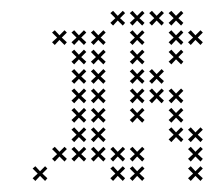

<svg xmlns="http://www.w3.org/2000/svg" viewBox="-20 -337 397 353"><path d="M67.1 -9.3 57.9 -17.9 67.1 -27.1 62.9 -31.4 53.6 -22.1 45 -31.4 40 -27.1 49.3 -17.9 40 -9.3 45 -4.3 53.6 -13.6 62.9 -4.3ZM102.9 -45 93.6 -53.6 102.9 -62.9 98.6 -67.1 89.3 -57.9 80.7 -67.1 75.7 -62.9 85 -53.6 75.7 -45 80.7 -40 89.3 -49.3 98.6 -40ZM138.6 -45 129.3 -53.6 138.6 -62.9 134.3 -67.1 125 -57.9 116.4 -67.1 111.4 -62.9 120.7 -53.6 111.4 -45 116.4 -40 125 -49.3 134.3 -40ZM174.3 -45 165 -53.6 174.3 -62.9 170 -67.1 160.7 -57.9 152.1 -67.1 147.1 -62.9 156.4 -53.6 147.1 -45 152.1 -40 160.7 -49.3 170 -40ZM210 -45 200.7 -53.6 210 -62.9 205.7 -67.1 196.4 -57.9 187.9 -67.1 182.9 -62.9 192.1 -53.6 182.9 -45 187.9 -40 196.4 -49.3 205.7 -40ZM245.7 -45 236.4 -53.6 245.7 -62.9 241.4 -67.1 232.1 -57.9 223.6 -67.1 218.6 -62.9 227.9 -53.6 218.6 -45 223.6 -40 232.1 -49.3 241.4 -40ZM210 -9.3 200.7 -17.9 210 -27.1 205.7 -31.4 196.4 -22.1 187.9 -31.4 182.9 -27.1 192.1 -17.9 182.9 -9.3 187.9 -4.3 196.4 -13.6 205.7 -4.3ZM245.7 -9.3 236.4 -17.9 245.7 -27.1 241.4 -31.4 232.1 -22.1 223.6 -31.4 218.6 -27.1 227.9 -17.9 218.6 -9.3 223.6 -4.3 232.1 -13.6 241.4 -4.3ZM352.9 -9.3 343.6 -17.9 352.9 -27.1 348.6 -31.4 339.3 -22.1 330.7 -31.4 325.7 -27.1 335 -17.9 325.7 -9.3 330.7 -4.3 339.3 -13.6 348.6 -4.3ZM352.9 -45 343.6 -53.6 352.9 -62.9 348.6 -67.1 339.3 -57.9 330.7 -67.1 325.7 -62.9 335 -53.6 325.7 -45 330.7 -40 339.3 -49.3 348.6 -40ZM352.9 -80.7 343.6 -89.3 352.9 -98.6 348.6 -102.9 339.3 -93.6 330.7 -102.9 325.7 -98.6 335 -89.3 325.7 -80.7 330.7 -75.7 339.3 -85 348.6 -75.7ZM317.1 -80.7 307.9 -89.3 317.1 -98.6 312.9 -102.9 303.6 -93.6 295 -102.9 290 -98.6 299.3 -89.3 290 -80.7 295 -75.7 303.6 -85 312.9 -75.7ZM317.1 -116.4 307.9 -125 317.1 -134.3 312.9 -138.6 303.6 -129.3 295 -138.6 290 -134.3 299.3 -125 290 -116.4 295 -111.4 303.6 -120.7 312.9 -111.4ZM317.1 -152.1 307.9 -160.7 317.1 -170 312.9 -174.3 303.6 -165 295 -174.3 290 -170 299.3 -160.7 290 -152.1 295 -147.1 303.6 -156.4 312.9 -147.1ZM281.4 -152.1 272.1 -160.7 281.4 -170 277.1 -174.3 267.9 -165 259.3 -174.3 254.3 -170 263.6 -160.7 254.3 -152.1 259.3 -147.1 267.9 -156.4 277.1 -147.1ZM245.7 -152.1 236.4 -160.7 245.7 -170 241.4 -174.3 232.1 -165 223.6 -174.3 218.6 -170 227.9 -160.7 218.6 -152.1 223.6 -147.1 232.1 -156.4 241.4 -147.1ZM245.7 -116.4 236.4 -125 245.7 -134.3 241.4 -138.6 232.1 -129.3 223.6 -138.6 218.6 -134.3 227.9 -125 218.6 -116.4 223.6 -111.4 232.1 -120.7 241.4 -111.4ZM245.7 -187.9 236.4 -196.4 245.7 -205.7 241.4 -210 232.1 -200.7 223.6 -210 218.6 -205.7 227.9 -196.4 218.6 -187.9 223.6 -182.9 232.1 -192.1 241.4 -182.9ZM281.4 -187.9 272.1 -196.4 281.4 -205.7 277.1 -210 267.9 -200.7 259.3 -210 254.3 -205.7 263.6 -196.4 254.3 -187.9 259.3 -182.9 267.9 -192.1 277.1 -182.9ZM245.7 -223.6 236.4 -232.1 245.7 -241.4 241.4 -245.7 232.1 -236.4 223.6 -245.7 218.6 -241.4 227.9 -232.1 218.6 -223.6 223.6 -218.6 232.1 -227.9 241.4 -218.6ZM245.7 -259.3 236.4 -267.9 245.7 -277.1 241.4 -281.4 232.1 -272.1 223.6 -281.4 218.6 -277.1 227.9 -267.9 218.6 -259.3 223.6 -254.3 232.1 -263.6 241.4 -254.3ZM210 -295 200.7 -303.6 210 -312.9 205.7 -317.1 196.4 -307.9 187.9 -317.1 182.9 -312.9 192.1 -303.6 182.9 -295 187.9 -290 196.4 -299.3 205.7 -290ZM245.7 -295 236.4 -303.6 245.7 -312.9 241.4 -317.1 232.1 -307.9 223.6 -317.1 218.6 -312.9 227.9 -303.6 218.6 -295 223.6 -290 232.1 -299.3 241.4 -290ZM281.4 -295 272.1 -303.6 281.4 -312.9 277.1 -317.1 267.9 -307.9 259.3 -317.1 254.3 -312.9 263.6 -303.6 254.3 -295 259.3 -290 267.9 -299.3 277.1 -290ZM317.1 -295 307.9 -303.6 317.1 -312.9 312.9 -317.1 303.6 -307.9 295 -317.1 290 -312.9 299.3 -303.6 290 -295 295 -290 303.6 -299.3 312.9 -290ZM317.1 -259.3 307.9 -267.9 317.1 -277.1 312.9 -281.4 303.6 -272.1 295 -281.4 290 -277.1 299.3 -267.9 290 -259.3 295 -254.3 303.6 -263.6 312.9 -254.3ZM317.1 -223.6 307.9 -232.1 317.1 -241.4 312.9 -245.7 303.6 -236.4 295 -245.7 290 -241.4 299.3 -232.1 290 -223.6 295 -218.6 303.6 -227.9 312.9 -218.6ZM352.9 -259.3 343.6 -267.9 352.9 -277.1 348.6 -281.4 339.3 -272.1 330.7 -281.4 325.7 -277.1 335 -267.9 325.7 -259.3 330.7 -254.3 339.3 -263.6 348.6 -254.3ZM174.3 -259.3 165 -267.9 174.3 -277.1 170 -281.4 160.7 -272.1 152.1 -281.4 147.1 -277.1 156.4 -267.9 147.1 -259.3 152.1 -254.3 160.7 -263.6 170 -254.3ZM138.6 -259.3 129.3 -267.9 138.6 -277.1 134.3 -281.4 125 -272.1 116.4 -281.4 111.4 -277.1 120.7 -267.9 111.4 -259.3 116.4 -254.3 125 -263.6 134.3 -254.3ZM102.9 -259.3 93.6 -267.9 102.9 -277.1 98.6 -281.4 89.3 -272.1 80.7 -281.4 75.7 -277.1 85 -267.9 75.7 -259.3 80.7 -254.3 89.3 -263.6 98.6 -254.3ZM138.6 -223.6 129.3 -232.1 138.6 -241.4 134.3 -245.7 125 -236.4 116.4 -245.7 111.4 -241.4 120.7 -232.1 111.4 -223.6 116.4 -218.6 125 -227.9 134.3 -218.6ZM138.6 -187.9 129.3 -196.4 138.6 -205.7 134.3 -210 125 -200.7 116.4 -210 111.4 -205.7 120.7 -196.4 111.4 -187.9 116.4 -182.9 125 -192.1 134.3 -182.9ZM138.6 -152.1 129.3 -160.7 138.6 -170 134.3 -174.3 125 -165 116.4 -174.3 111.4 -170 120.7 -160.7 111.4 -152.1 116.4 -147.1 125 -156.4 134.3 -147.1ZM138.6 -116.4 129.3 -125 138.6 -134.3 134.3 -138.6 125 -129.3 116.4 -138.6 111.4 -134.3 120.7 -125 111.4 -116.4 116.4 -111.4 125 -120.7 134.3 -111.4ZM138.6 -80.7 129.3 -89.3 138.6 -98.6 134.3 -102.9 125 -93.6 116.4 -102.9 111.4 -98.6 120.7 -89.3 111.4 -80.7 116.4 -75.7 125 -85 134.3 -75.7ZM174.3 -223.6 165 -232.1 174.3 -241.4 170 -245.7 160.7 -236.4 152.1 -245.7 147.1 -241.4 156.4 -232.1 147.1 -223.6 152.1 -218.6 160.7 -227.9 170 -218.6ZM174.3 -187.9 165 -196.4 174.3 -205.7 170 -210 160.7 -200.7 152.1 -210 147.1 -205.7 156.4 -196.4 147.1 -187.9 152.1 -182.9 160.7 -192.1 170 -182.9ZM174.3 -152.1 165 -160.7 174.3 -170 170 -174.3 160.7 -165 152.1 -174.3 147.1 -170 156.4 -160.7 147.1 -152.1 152.1 -147.1 160.7 -156.4 170 -147.1ZM174.3 -116.4 165 -125 174.3 -134.3 170 -138.6 160.7 -129.3 152.1 -138.6 147.1 -134.3 156.4 -125 147.1 -116.4 152.1 -111.4 160.7 -120.7 170 -111.4ZM174.3 -80.7 165 -89.3 174.3 -98.6 170 -102.9 160.7 -93.6 152.1 -102.9 147.1 -98.6 156.4 -89.3 147.1 -80.7 152.1 -75.7 160.7 -85 170 -75.7Z"/></svg>

Font: Gossip Low Cross Small
Style: Regular
Weight: 200
Width: 3
Designer: Deborah Khodanovich
Version: Version 1.001;Glyphs 3.3.1 (3343)